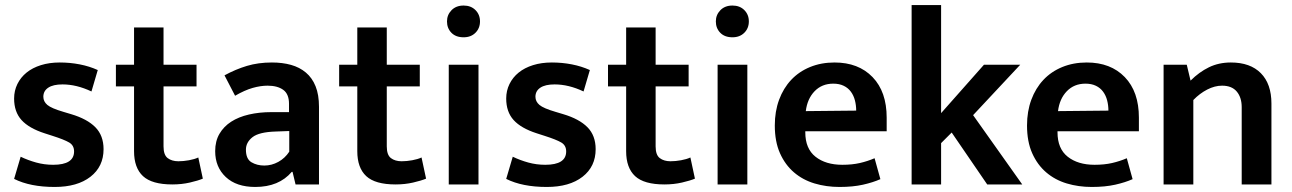

<svg xmlns="http://www.w3.org/2000/svg" viewBox="-20 -732 5129 762"><path d="M343 -369Q284 -397 228 -397Q191 -397 171.5 -384Q152 -371 152 -348Q152 -329 168 -315.5Q184 -302 232 -288L262 -279Q326 -260 358.5 -227Q391 -194 391 -140Q391 -71 339 -30.5Q287 10 197 10Q100 10 36 -22L62 -110Q91 -96 123.5 -87Q156 -78 191 -78Q274 -78 274 -131Q274 -155 254.5 -166.5Q235 -178 188 -193L157 -203Q95 -223 65.5 -255.5Q36 -288 36 -341Q36 -372 49 -398.5Q62 -425 85.5 -444Q109 -463 142.5 -473.5Q176 -484 217 -484Q258 -484 296.5 -476.5Q335 -469 368 -454Z M760 -389H629V-151Q629 -117 645.5 -104.5Q662 -92 688 -92Q708 -92 730 -96Q752 -100 767 -107L785 -23Q766 -15 733.5 -7.5Q701 0 664 0Q583 0 547.5 -33Q512 -66 512 -132V-389H440V-475H512V-623H629V-475H760Z M871 -433Q915 -457 960 -470.5Q1005 -484 1059 -484Q1101 -484 1135 -474.5Q1169 -465 1194 -444Q1219 -423 1232.5 -389.5Q1246 -356 1246 -308V0H1153L1141 -50H1138Q1087 10 993 10Q918 10 876 -29.5Q834 -69 834 -132Q834 -172 851 -201Q868 -230 897.5 -249Q927 -268 968 -277.5Q1009 -287 1057 -287H1127V-320Q1127 -359 1104 -375.5Q1081 -392 1042 -392Q1014 -392 982.5 -383Q951 -374 913 -352ZM1128 -212 1074 -210Q1008 -208 982 -187.5Q956 -167 956 -138Q956 -101 978 -88Q1000 -75 1029 -75Q1058 -75 1084.5 -89.5Q1111 -104 1128 -130Z M1646 -389H1515V-151Q1515 -117 1531.5 -104.5Q1548 -92 1574 -92Q1594 -92 1616 -96Q1638 -100 1653 -107L1671 -23Q1652 -15 1619.5 -7.5Q1587 0 1550 0Q1469 0 1433.5 -33Q1398 -66 1398 -132V-389H1326V-475H1398V-623H1515V-475H1646Z M1761 0V-475H1879V0ZM1820 -584Q1789 -584 1771.5 -602Q1754 -620 1754 -647Q1754 -673 1772 -691.5Q1790 -710 1820 -710Q1849 -710 1867 -692Q1885 -674 1885 -647Q1885 -620 1867 -602Q1849 -584 1820 -584Z M2296 -369Q2237 -397 2181 -397Q2144 -397 2124.5 -384Q2105 -371 2105 -348Q2105 -329 2121 -315.5Q2137 -302 2185 -288L2215 -279Q2279 -260 2311.5 -227Q2344 -194 2344 -140Q2344 -71 2292 -30.5Q2240 10 2150 10Q2053 10 1989 -22L2015 -110Q2044 -96 2076.5 -87Q2109 -78 2144 -78Q2227 -78 2227 -131Q2227 -155 2207.5 -166.5Q2188 -178 2141 -193L2110 -203Q2048 -223 2018.5 -255.5Q1989 -288 1989 -341Q1989 -372 2002 -398.5Q2015 -425 2038.5 -444Q2062 -463 2095.5 -473.5Q2129 -484 2170 -484Q2211 -484 2249.5 -476.5Q2288 -469 2321 -454Z M2713 -389H2582V-151Q2582 -117 2598.5 -104.5Q2615 -92 2641 -92Q2661 -92 2683 -96Q2705 -100 2720 -107L2738 -23Q2719 -15 2686.5 -7.5Q2654 0 2617 0Q2536 0 2500.5 -33Q2465 -66 2465 -132V-389H2393V-475H2465V-623H2582V-475H2713Z M2828 0V-475H2946V0ZM2887 -584Q2856 -584 2838.5 -602Q2821 -620 2821 -647Q2821 -673 2839 -691.5Q2857 -710 2887 -710Q2916 -710 2934 -692Q2952 -674 2952 -647Q2952 -620 2934 -602Q2916 -584 2887 -584Z M3499 -211H3176V-207Q3176 -142 3216.5 -110Q3257 -78 3323 -78Q3362 -78 3392.5 -85Q3423 -92 3451 -104L3474 -21Q3445 -8 3405 1Q3365 10 3312 10Q3259 10 3212.5 -4Q3166 -18 3131 -48Q3096 -78 3075.5 -124Q3055 -170 3055 -234Q3055 -290 3072 -336Q3089 -382 3120 -415Q3151 -448 3195 -466Q3239 -484 3292 -484Q3387 -484 3443 -426Q3499 -368 3499 -265ZM3378 -293Q3378 -314 3373 -333.5Q3368 -353 3357 -368Q3346 -383 3328.5 -391.5Q3311 -400 3287 -400Q3242 -400 3213 -370Q3184 -340 3178 -291Z M3715 -164V0H3598V-712H3715V-283L3885 -475H4029L3842 -275L4037 0H3898L3757 -206Z M4500 -211H4177V-207Q4177 -142 4217.5 -110Q4258 -78 4324 -78Q4363 -78 4393.5 -85Q4424 -92 4452 -104L4475 -21Q4446 -8 4406 1Q4366 10 4313 10Q4260 10 4213.5 -4Q4167 -18 4132 -48Q4097 -78 4076.5 -124Q4056 -170 4056 -234Q4056 -290 4073 -336Q4090 -382 4121 -415Q4152 -448 4196 -466Q4240 -484 4293 -484Q4388 -484 4444 -426Q4500 -368 4500 -265ZM4379 -293Q4379 -314 4374 -333.5Q4369 -353 4358 -368Q4347 -383 4329.5 -391.5Q4312 -400 4288 -400Q4243 -400 4214 -370Q4185 -340 4179 -291Z M4716 0H4598V-475H4690L4705 -412Q4739 -446 4778 -465Q4817 -484 4865 -484Q4942 -484 4984 -441.5Q5026 -399 5026 -321V0H4908V-307Q4908 -345 4888.5 -368.5Q4869 -392 4830 -392Q4801 -392 4771 -376.5Q4741 -361 4716 -335Z"/></svg>

Font: Mukta Malar SemiBold
Style: Regular
Weight: 600
Designer: Aadarsh Rajan, Girish Dalvi, Yashodeep Gholap
Foundry: Ek Type
Version: Version 2.538;PS 1.000;hotconv 16.6.51;makeotf.lib2.5.65220;